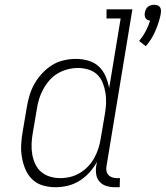

<svg xmlns="http://www.w3.org/2000/svg" viewBox="-20 -774 692 802"><path d="M589 -581 561 -603Q577 -622 588.5 -643.5Q600 -665 607 -688Q601 -688 596 -691Q591 -694 588 -698.5Q585 -703 584.5 -709Q584 -715 585 -721Q586 -727 589 -734Q592 -741 597.5 -745.5Q603 -750 610 -752Q617 -754 624 -754Q631 -754 637 -752Q643 -750 647 -745.5Q651 -741 652 -734Q653 -727 652 -721L650 -708Q642 -674 627.5 -641.5Q613 -609 589 -581ZM211 8Q184 8 158.5 0.5Q133 -7 114.5 -25Q96 -43 86 -67Q76 -91 71.5 -117Q67 -143 68.5 -170.5Q70 -198 75 -226L92 -326Q96 -351 103.5 -376Q111 -401 124 -424Q137 -447 156 -467.5Q175 -488 197.5 -502Q220 -516 246 -522Q272 -528 297 -528Q324 -528 349.5 -520.5Q375 -513 393 -496Q411 -479 421 -455.5Q431 -432 436 -406L484 -697H425V-735H533L425 -81Q423 -71 424.5 -61Q426 -51 432 -44Q438 -37 447.5 -33.5Q457 -30 467 -30H481L480 8H460Q442 8 425 3Q408 -2 396.5 -14.5Q385 -27 382 -45Q379 -63 382 -81L385 -98Q372 -74 353.5 -53.5Q335 -33 311.5 -18.5Q288 -4 262.5 2Q237 8 211 8ZM232 -30Q253 -30 273.5 -35Q294 -40 313.5 -51.5Q333 -63 348.5 -79.5Q364 -96 374.5 -115.5Q385 -135 391.5 -155.5Q398 -176 401 -197L418 -297Q422 -319 423 -342Q424 -365 420.5 -386.5Q417 -408 409 -428Q401 -448 386 -462.5Q371 -477 349.5 -483.5Q328 -490 305 -490Q284 -490 262.5 -484.5Q241 -479 221.5 -467.5Q202 -456 187 -439Q172 -422 161 -402Q150 -382 143.5 -361Q137 -340 134 -319L117 -219Q113 -197 112 -174.5Q111 -152 114.5 -130.5Q118 -109 127 -89.5Q136 -70 151.5 -56.5Q167 -43 188 -36.5Q209 -30 232 -30Z"/></svg>

Font: Iosevka Etoile Extralight
Style: Italic
Weight: 200
Italic angle: -9°
Designer: Belleve Invis
Foundry: Belleve Invis
Version: Version 22.1.2; ttfautohint (v1.8.4)